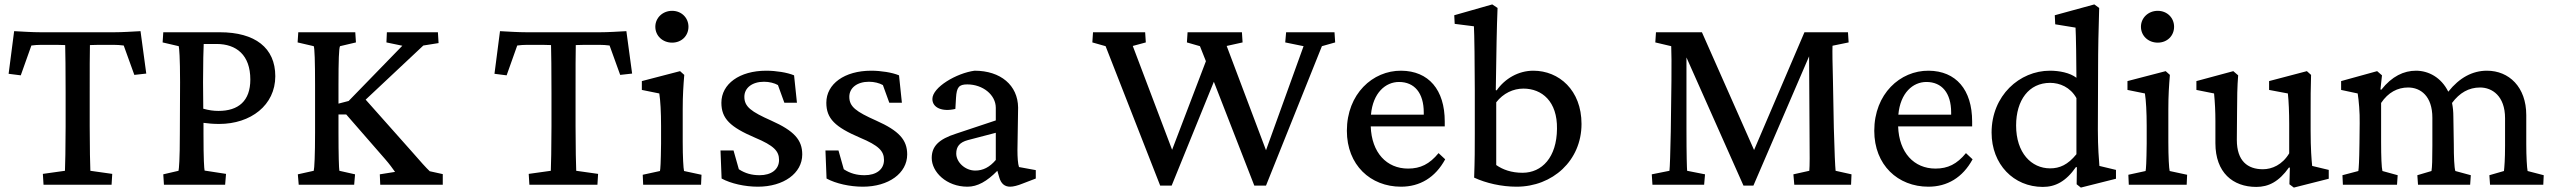

<svg xmlns="http://www.w3.org/2000/svg" viewBox="-20 -836 11562 869"><path d="M616 -695C579 -693 534 -690 496 -690H165C126 -690 81 -693 44 -695L19 -502L74 -495L122 -630C136 -632 152 -633 166 -633H211C227 -633 256 -633 275 -632C276 -614 277 -504 277 -416V-264C277 -165 275 -87 274 -63L174 -49L177 0H485L488 -49L389 -63C388 -87 386 -165 386 -264V-416C386 -504 386 -614 387 -632C406 -633 437 -633 453 -633H495C508 -633 526 -632 540 -630L588 -497L642 -503Z M722 0H999L1003 -49L906 -64C904 -74 901 -113 901 -231V-280C922 -277 946 -275 972 -275C1115 -275 1226 -360 1226 -491C1226 -620 1134 -690 975 -690H719L716 -644L789 -627C791 -619 795 -577 795 -464L794 -231C794 -113 790 -72 788 -63L719 -47ZM899 -464C899 -548 901 -622 902 -637H960C1050 -637 1113 -587 1113 -476C1113 -379 1059 -334 969 -334C946 -334 925 -337 900 -344Z M1701 0H1984V-48L1925 -61C1908 -77 1884 -104 1843 -151L1635 -385L1896 -630L1965 -641L1962 -690H1731L1729 -644L1801 -629L1558 -379L1512 -367V-452C1512 -563 1514 -619 1519 -627L1591 -644L1588 -690H1330L1327 -644L1400 -627C1404 -618 1406 -557 1406 -452V-237C1406 -134 1403 -74 1400 -63L1328 -47L1332 0H1583L1587 -47L1516 -63C1514 -74 1512 -134 1512 -237V-318H1547L1723 -116C1743 -93 1756 -75 1768 -58L1699 -47Z M2815 -695C2778 -693 2733 -690 2695 -690H2364C2325 -690 2280 -693 2243 -695L2218 -502L2273 -495L2321 -630C2335 -632 2351 -633 2365 -633H2410C2426 -633 2455 -633 2474 -632C2475 -614 2476 -504 2476 -416V-264C2476 -165 2474 -87 2473 -63L2373 -49L2376 0H2684L2687 -49L2588 -63C2587 -87 2585 -165 2585 -264V-416C2585 -504 2585 -614 2586 -632C2605 -633 2636 -633 2652 -633H2694C2707 -633 2725 -632 2739 -630L2787 -497L2841 -503Z M2891 0H3153L3155 -45L3076 -62C3073 -74 3070 -125 3070 -194V-342C3070 -405 3073 -448 3077 -497L3058 -514L2885 -469V-429L2964 -413C2969 -382 2972 -328 2972 -266V-186C2971 -99 2969 -70 2967 -62L2889 -45ZM2946 -715C2946 -674 2979 -643 3022 -643C3065 -643 3096 -674 3096 -715C3096 -755 3065 -787 3022 -787C2979 -787 2946 -755 2946 -715Z M3410 9C3527 9 3611 -52 3611 -137C3611 -203 3574 -244 3471 -290C3379 -331 3349 -353 3349 -398C3349 -438 3384 -466 3438 -466C3462 -466 3485 -460 3501 -451L3530 -371H3587L3574 -495C3543 -508 3492 -516 3448 -516C3327 -516 3245 -456 3245 -371C3245 -299 3285 -261 3397 -213C3483 -177 3506 -152 3506 -112C3506 -69 3471 -43 3418 -43C3383 -43 3353 -51 3324 -70L3300 -155H3241L3246 -28C3288 -5 3352 9 3410 9Z M3885 9C4002 9 4086 -52 4086 -137C4086 -203 4049 -244 3946 -290C3854 -331 3824 -353 3824 -398C3824 -438 3859 -466 3913 -466C3937 -466 3960 -460 3976 -451L4005 -371H4062L4049 -495C4018 -508 3967 -516 3923 -516C3802 -516 3720 -456 3720 -371C3720 -299 3760 -261 3872 -213C3958 -177 3981 -152 3981 -112C3981 -69 3946 -43 3893 -43C3858 -43 3828 -51 3799 -70L3775 -155H3716L3721 -28C3763 -5 3827 9 3885 9Z M4359 9C4404 9 4447 -15 4494 -63L4503 -32C4511 -5 4527 9 4552 9C4566 9 4586 4 4608 -5L4668 -28V-66L4592 -80C4587 -94 4585 -125 4585 -156L4588 -349C4587 -450 4509 -516 4391 -516C4309 -505 4200 -441 4200 -388C4200 -348 4245 -329 4304 -343L4307 -394C4310 -441 4320 -454 4358 -454C4428 -454 4487 -407 4487 -348V-291L4307 -231C4229 -206 4197 -174 4197 -121C4197 -58 4263 9 4359 9ZM4308 -141C4308 -172 4323 -192 4361 -202L4487 -235V-112C4459 -79 4429 -64 4394 -64C4348 -64 4308 -102 4308 -141Z M5657 4H5710L5963 -627L6023 -644L6020 -690H5801L5797 -644L5880 -627L5710 -156L5532 -628L5604 -644L5601 -690H5355L5352 -644L5411 -627L5438 -559L5285 -158L5107 -628L5166 -644L5163 -690H4927L4924 -644L4984 -627L5231 4H5283L5474 -466Z M6321 9C6406 9 6476 -32 6521 -115L6491 -143C6450 -93 6409 -73 6353 -73C6256 -73 6188 -145 6184 -264H6519V-286C6519 -430 6446 -515 6322 -516C6193 -517 6076 -411 6076 -244C6076 -89 6183 9 6321 9ZM6185 -317C6194 -416 6251 -465 6312 -465C6382 -465 6424 -415 6424 -327V-317Z M6652 -32C6706 -7 6776 9 6844 9C7007 9 7138 -109 7138 -275C7138 -428 7036 -516 6920 -516C6852 -516 6791 -480 6754 -427L6750 -428C6753 -618 6754 -701 6758 -800L6734 -816L6562 -767L6564 -728L6651 -717C6653 -687 6655 -538 6655 -427V-231C6655 -163 6655 -113 6652 -32ZM6752 -89V-373C6784 -414 6829 -435 6875 -435C6959 -435 7029 -377 7027 -253C7026 -124 6959 -54 6871 -54C6821 -54 6782 -68 6752 -89Z M7475 -690 7472 -644 7544 -627C7545 -601 7546 -542 7545 -470L7542 -240C7540 -141 7538 -80 7536 -63L7456 -47L7459 0H7693L7697 -47L7616 -63C7615 -76 7613 -127 7613 -257V-576L7871 4H7916L8168 -581L8170 -241C8171 -124 8171 -88 8169 -63L8097 -47L8101 0H8358L8360 -47L8288 -63C8286 -84 8283 -142 8280 -257L8276 -471C8274 -542 8273 -606 8274 -629L8347 -644L8344 -690H8147L7919 -157L7683 -690Z M8708 9C8793 9 8863 -32 8908 -115L8878 -143C8837 -93 8796 -73 8740 -73C8643 -73 8575 -145 8571 -264H8906V-286C8906 -430 8833 -515 8709 -516C8580 -517 8463 -411 8463 -244C8463 -89 8570 9 8708 9ZM8572 -317C8581 -416 8638 -465 8699 -465C8769 -465 8811 -415 8811 -327V-317Z M9398 13 9557 -27V-67L9482 -85C9480 -110 9475 -168 9475 -248L9476 -519C9476 -616 9478 -702 9481 -800L9459 -816L9280 -767L9282 -726L9374 -711C9376 -682 9378 -541 9378 -484C9348 -507 9300 -516 9258 -516C9121 -516 8994 -404 8994 -236C8994 -92 9094 10 9226 10C9282 10 9330 -14 9376 -80L9380 -79L9379 -2ZM9105 -268C9105 -383 9163 -461 9259 -461C9302 -461 9350 -442 9378 -392V-138C9339 -90 9302 -74 9259 -74C9174 -74 9105 -144 9105 -268Z M9615 0H9877L9879 -45L9800 -62C9797 -74 9794 -125 9794 -194V-342C9794 -405 9797 -448 9801 -497L9782 -514L9609 -469V-429L9688 -413C9693 -382 9696 -328 9696 -266V-186C9695 -99 9693 -70 9691 -62L9613 -45ZM9670 -715C9670 -674 9703 -643 9746 -643C9789 -643 9820 -674 9820 -715C9820 -755 9789 -787 9746 -787C9703 -787 9670 -755 9670 -715Z M10445 -85C10442 -113 10438 -163 10438 -245V-329C10438 -395 10438 -434 10440 -497L10421 -514L10250 -469V-429L10335 -413C10339 -377 10341 -326 10341 -275V-142C10310 -90 10263 -70 10222 -70C10153 -70 10104 -107 10104 -203L10105 -329C10105 -390 10106 -447 10110 -495L10088 -514L9921 -469V-429L10001 -413C10005 -371 10007 -331 10007 -289V-188C10007 -55 10086 10 10192 10C10247 10 10294 -13 10340 -78L10344 -77L10342 -2L10362 13L10520 -27V-67Z M10584 0H10829L10832 -43L10763 -62C10759 -78 10757 -125 10757 -194V-370C10789 -418 10832 -440 10879 -440C10936 -440 10989 -401 10989 -303V-177C10989 -114 10988 -80 10985 -62L10921 -43L10924 0H11160L11163 -43L11093 -62C11088 -77 11086 -128 11086 -183L11084 -308C11084 -331 11082 -351 11078 -370C11112 -416 11154 -440 11205 -440C11259 -440 11318 -402 11318 -301V-177C11318 -114 11315 -80 11313 -62L11247 -43L11250 0H11491L11493 -43L11420 -62C11417 -77 11414 -128 11414 -183V-315C11414 -442 11336 -516 11236 -516C11171 -516 11112 -485 11061 -421C11029 -486 10971 -516 10915 -516C10860 -516 10806 -491 10758 -430L10754 -431L10761 -495L10739 -514L10576 -469V-429L10651 -413C10656 -382 10661 -327 10660 -278L10659 -186C10658 -105 10656 -76 10654 -62L10582 -43Z"/></svg>

Font: TPK Tissa Web Medium
Style: Regular
Weight: 500
Designer: Jacques Le Bailly, Suppakit Chalermlarp | Katatrad Co.,Ltd.
Foundry: Jacques Le Bailly, Cadson Demak Co.,Ltd.
Version: Version 5.000;Glyphs 3.1.2 (3151)